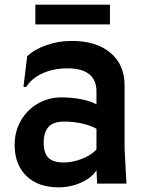

<svg xmlns="http://www.w3.org/2000/svg" viewBox="-20 -790 624 826"><path d="M244 -371Q290 -371 330 -363Q370 -355 395 -341V-397Q395 -446 363.5 -471Q332 -496 271 -496Q211 -496 164 -475Q117 -454 92 -415L81 -417L97 -548Q130 -579 181.5 -596.5Q233 -614 289 -614Q394 -614 455 -563Q516 -512 516 -422V-149L524 0H398L395 -58Q376 -26 330 -5Q284 16 232 16Q144 16 93.5 -33Q43 -82 43 -167Q43 -225 70 -271.5Q97 -318 143 -344.5Q189 -371 244 -371ZM254 -91Q292 -91 332 -106.5Q372 -122 395 -147V-236Q371 -250 333.5 -258.5Q296 -267 256 -267Q210 -267 189 -244.5Q168 -222 168 -176Q168 -132 188 -111.5Q208 -91 254 -91ZM453 -770V-685H132V-770Z"/></svg>

Font: Farro Medium
Style: Regular
Weight: 500
Designer: Aceler Chua
Foundry: Grayscale Limited
Version: Version 1.101